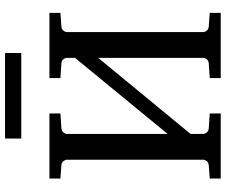

<svg xmlns="http://www.w3.org/2000/svg" viewBox="-86 -798 885 752"><g transform="rotate(-90 356.0 -422.5)"><path d="M425.8 0V-43L483.9 -46.9Q494.6 -47.9 499.8 -54.9Q504.9 -62 504.9 -67.9V-480L207 -118.2V-67.9Q207 -62 212.4 -54.9Q217.8 -47.9 229 -46.9L287.1 -43V0H32.2V-43L85 -46.9Q95.7 -48.3 100.8 -55.2Q106 -62 106 -67.9V-603Q106 -608.9 100.8 -615.7Q95.7 -622.6 85 -624L32.2 -627.9V-670.9H287.1V-627.9L229 -624Q217.8 -622.6 212.4 -615.7Q207 -608.9 207 -603V-208L504.9 -570.8V-603Q504.9 -608.9 499.8 -615.7Q494.6 -622.6 483.9 -624L425.8 -627.9V-670.9H681.2V-627.9L627 -624Q616.2 -622.6 611.1 -615.7Q606 -608.9 606 -603V-67.9Q606 -62 611.1 -55.2Q616.2 -48.3 627 -46.9L681.2 -43V0ZM189 -781.2V-844.7H523.9V-781.2Z"/></g></svg>

Font: Charis SIL CyrE
Style: Regular
Weight: 400
Foundry: SIL International
Version: Version 5.000